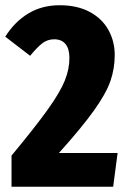

<svg xmlns="http://www.w3.org/2000/svg" viewBox="-34 -713 480 733"><path d="M404 -503Q404 -451 387.5 -403.5Q371 -356 325 -291.5Q279 -227 191 -129H415L398 0H10V-119Q103 -231 149.5 -296.5Q196 -362 213.5 -405.5Q231 -449 231 -492Q231 -527 216 -545Q201 -563 173 -563Q148 -563 128.5 -548.5Q109 -534 81 -500L-14 -573Q22 -630 74 -661.5Q126 -693 194 -693Q261 -693 308.5 -667.5Q356 -642 380 -598.5Q404 -555 404 -503Z"/></svg>

Font: Fira Sans Compressed ExtraBold
Style: Regular
Weight: 800
Width: 1
Designer: bBox Type GmbH & Carrois Corporate GbR & Edenspiekermann AG
Foundry: bBox Type GmbH & Carrois Corporate GbR & Edenspiekermann AG
Version: Version 4.301